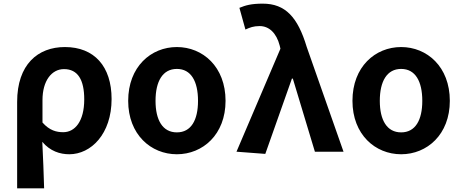

<svg xmlns="http://www.w3.org/2000/svg" viewBox="-20 -832 2531 1053"><path d="M74 201H222C220 114 216 37 212 -54C255 -3 309 14 360 14C479 14 592 -97 592 -289C592 -468 497 -574 336 -574C188 -574 74 -479 74 -273ZM327 -107C290 -107 252 -116 213 -160V-283C213 -390 264 -453 331 -453C407 -453 442 -394 442 -287C442 -165 390 -107 327 -107Z M950 14C1092 14 1217 -94 1217 -279C1217 -466 1092 -574 950 -574C808 -574 683 -466 683 -279C683 -94 808 14 950 14ZM950 -106C872 -106 833 -173 833 -279C833 -386 872 -454 950 -454C1028 -454 1066 -386 1066 -279C1066 -173 1028 -106 950 -106Z M1435 12 1581 -401H1586L1707 0H1864L1662 -575C1613 -738 1545 -812 1421 -812C1358 -812 1327 -803 1293 -789L1326 -670C1350 -681 1370 -689 1404 -689C1455 -689 1496 -652 1514 -582L1518 -565L1277 0Z M2180 14C2322 14 2447 -94 2447 -279C2447 -466 2322 -574 2180 -574C2038 -574 1913 -466 1913 -279C1913 -94 2038 14 2180 14ZM2180 -106C2102 -106 2063 -173 2063 -279C2063 -386 2102 -454 2180 -454C2258 -454 2296 -386 2296 -279C2296 -173 2258 -106 2180 -106Z"/></svg>

Font: Noto Sans KR Bold
Style: Regular
Weight: 700
Designer: Ryoko NISHIZUKA  (kana & ideographs); Paul D. Hunt (Latin, Greek & Cyrillic); Wenlong ZHANG  (bopomofo); Sandoll Communi
Foundry: Adobe Systems Incorporated
Version: Version 1.004;PS 1.004;hotconv 1.0.82;makeotf.lib2.5.63406